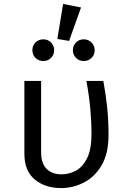

<svg xmlns="http://www.w3.org/2000/svg" viewBox="-20 -957 655 989"><path d="M512.3 -540Q524.6 -472.3 531.8 -406.4Q539 -340.5 539 -261.5Q539 -165.6 503.3 -105.4Q467.7 -45.1 411.8 -16.7Q355.9 11.8 294.9 11.8Q212.8 11.8 159.2 -32.3Q105.6 -76.4 105.6 -165.1V-540H191.8V-172.8Q191.8 -115.4 220 -87.2Q248.2 -59 297.9 -59Q334.4 -59 369.7 -77.2Q405.1 -95.4 428.2 -141Q451.3 -186.7 451.3 -269.2Q451.3 -326.2 445.4 -394.1Q439.5 -462.1 425.1 -540ZM305.1 -936.9 397.4 -918.5 335.9 -746.2 275.4 -756.4ZM203.6 -754.4Q226.7 -754.4 242.8 -738.2Q259 -722.1 259 -698.5Q259 -674.9 242.8 -658.7Q226.7 -642.6 203.6 -642.6Q179 -642.6 162.8 -658.7Q146.7 -674.9 146.7 -698.5Q146.7 -722.1 162.8 -738.2Q179 -754.4 203.6 -754.4ZM410.8 -754.4Q435.4 -754.4 451.5 -738.2Q467.7 -722.1 467.7 -698.5Q467.7 -674.9 451.5 -658.7Q435.4 -642.6 410.8 -642.6Q387.7 -642.6 371.5 -658.7Q355.4 -674.9 355.4 -698.5Q355.4 -722.1 371.5 -738.2Q387.7 -754.4 410.8 -754.4Z"/></svg>

Font: FiraCode Nerd Font Mono
Style: Regular
Weight: 400
Monospace: yes
Designer: Carrois Corporate, Edenspiekermann AG, Nikita Prokopov
Foundry: Carrois Corporate, Edenspiekermann AG, Nikita Prokopov
Version: Version 6.002;Nerd Fonts 3.4.0